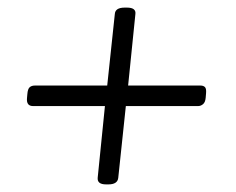

<svg xmlns="http://www.w3.org/2000/svg" viewBox="-20 -483 620 505"><path d="M259 2Q235 2 237 -16L256 -204H67Q49 -204 51 -225L52 -236Q53 -249 58 -253.5Q63 -258 72 -258H262L282 -446Q283 -463 308 -463H314Q339 -463 336 -445L317 -258H507Q515 -258 519 -254Q523 -250 522 -238L521 -226Q520 -214 514 -209Q508 -204 501 -204H311L291 -15Q289 2 265 2Z"/></svg>

Font: Asap Semi Expanded Semi Expanded Light
Style: Italic
Weight: 300
Width: 6
Italic angle: -6°
Designer: Pablo Cosgaya
Foundry: Omnibus-Type
Version: Version 3.001; ttfautohint (v1.8.4.7-5d5b)